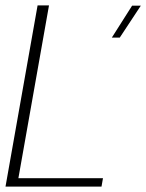

<svg xmlns="http://www.w3.org/2000/svg" viewBox="-30 -695 544 715"><path d="M386.5 -555H416L494.5 -674H462ZM-9.5 0H348L353.5 -31.5H38.5L152.5 -675H110Z"/></svg>

Font: Anybody Thin ExtraLight
Style: Italic
Weight: 250
Italic angle: -10°
Version: Version 1.113;gftools[0.9.25]